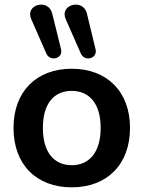

<svg xmlns="http://www.w3.org/2000/svg" viewBox="-20 -794 616 824"><path d="M179 -564C195 -528 252 -542 242 -583L204 -736C188 -802 86 -775 114 -712ZM327 -564C343 -528 400 -542 390 -583L353 -736C337 -802 234 -775 262 -712ZM288 10C439 10 538 -88 538 -245C538 -401 439 -499 288 -499C136 -499 38 -401 38 -245C38 -88 136 10 288 10ZM288 -85C213 -85 164 -139 164 -245C164 -351 213 -404 288 -404C362 -404 412 -351 412 -245C412 -139 362 -85 288 -85Z"/></svg>

Font: Nunito
Style: Bold
Weight: 700
Designer: Vernon Adams
Foundry: Vernon Adams
Version: Version 3.602